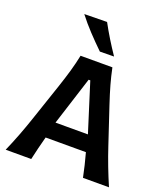

<svg xmlns="http://www.w3.org/2000/svg" viewBox="-184 -1192 1156 1321"><g transform="rotate(20 394.0 -532.0)"><path d="M14.2 0Q42 -63 68.6 -132.8Q95.2 -202.6 116.2 -265.6L207 -534.2Q231.4 -606.9 248.3 -665.8Q265.1 -724.6 277.3 -783.7H510.3Q522.9 -722.7 539.3 -664.3Q555.7 -606 579.6 -534.2L669.4 -264.6Q690.9 -199.7 717 -131.3Q743.2 -63 770.5 0H580.1Q571.8 -42 561 -86.2Q550.3 -130.4 538.6 -172.9H243.7Q219.7 -84.5 201.2 0ZM509.8 -292.5 397.9 -647.5H385.7L272.5 -292.5ZM392.1 -856Q340.3 -906.2 292.2 -957.5Q244.1 -1008.8 203.1 -1062L369.1 -1064.5Q397 -1012.7 428.7 -960.9Q460.4 -909.2 495.6 -857.4Z"/></g></svg>

Font: Pinar-FD SemiBold
Style: Regular
Weight: 600
Designer: Amin Abedi
Version: Version 2.000